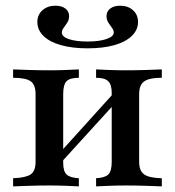

<svg xmlns="http://www.w3.org/2000/svg" viewBox="-20 -663 622 683"><path d="M321.8 0V-29Q353.2 -30.6 365.3 -42.3Q377.4 -54 377.4 -87.1V-332.3Q377.4 -362.1 364.9 -374.2Q352.4 -386.3 321.8 -386.3V-416.1Q337.1 -415.3 366.9 -414.1Q396.8 -412.9 428.2 -412.9Q463.7 -412.9 500.4 -414.1Q537.1 -415.3 555.6 -416.1V-386.3Q526.6 -386.3 508.9 -381Q491.1 -375.8 483.1 -363.3Q475 -350.8 475 -328.2V-87.1Q475 -65.3 483.1 -52.8Q491.1 -40.3 508.9 -35.1Q526.6 -29.8 555.6 -29V0Q537.1 -0.8 500.4 -2Q463.7 -3.2 428.2 -3.2Q396.8 -3.2 366.9 -2Q337.1 -0.8 321.8 0ZM26.6 0V-29Q71 -30.6 88.7 -42.3Q106.5 -54 106.5 -87.1V-328.2Q106.5 -362.1 88.7 -374.2Q71 -386.3 26.6 -386.3V-416.1Q45.2 -415.3 82.7 -414.1Q120.2 -412.9 155.6 -412.9Q187.1 -412.9 216.1 -414.1Q245.2 -415.3 260.5 -416.1V-386.3Q229 -386.3 216.9 -374.2Q204.8 -362.1 204.8 -328.2V-83.9Q204.8 -53.2 217.3 -41.9Q229.8 -30.6 260.5 -29V0Q245.2 -0.8 216.1 -2Q187.1 -3.2 155.6 -3.2Q120.2 -3.2 82.7 -2Q45.2 -0.8 26.6 0ZM192.7 -79.8 175.8 -100.8 388.7 -336.3 406.5 -314.5ZM291.1 -491.1Q237.1 -491.1 196.8 -502.4Q156.5 -513.7 134.7 -535.1Q112.9 -556.5 112.9 -584.7Q112.9 -610.5 131 -626.6Q149.2 -642.7 177.4 -642.7Q199.2 -642.7 212.5 -632.7Q225.8 -622.6 225.8 -605.6Q225.8 -592.7 219.4 -582.7Q212.9 -572.6 206.5 -564.1Q200 -555.6 200 -547.6Q200 -532.3 225 -523.8Q250 -515.3 291.9 -515.3Q333.1 -515.3 358.9 -524.2Q384.7 -533.1 384.7 -547.6Q384.7 -555.6 378.2 -564.1Q371.8 -572.6 365.3 -582.7Q358.9 -592.7 358.9 -605.6Q358.9 -622.6 372.2 -632.7Q385.5 -642.7 407.3 -642.7Q435.5 -642.7 453.2 -626.6Q471 -610.5 471 -584.7Q471 -556.5 448.8 -535.1Q426.6 -513.7 386.7 -502.4Q346.8 -491.1 291.1 -491.1Z"/></svg>

Font: Playfair SemiBold
Style: Regular
Weight: 600
Designer: Claus Eggers Sørensen
Foundry: Claus Eggers Sørensen
Version: Version 2.001;gftools[0.9.30]